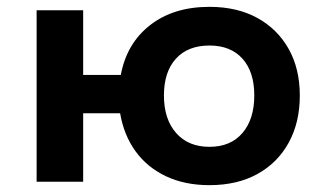

<svg xmlns="http://www.w3.org/2000/svg" viewBox="-20 -531 957 561"><path d="M592 10Q520 10 465 -16Q410 -42 376 -89Q342 -136 331 -200H223V0H87V-501H223V-312H333Q350 -404 418.5 -457.5Q487 -511 592 -511Q673 -511 732 -478.5Q791 -446 823.5 -388Q856 -330 856 -252Q856 -173 823.5 -114Q791 -55 732 -22.5Q673 10 592 10ZM592 -102Q654 -102 688.5 -142.5Q723 -183 723 -252Q723 -321 688.5 -359.5Q654 -398 592 -398Q529 -398 494 -359.5Q459 -321 459 -252Q459 -183 494.5 -142.5Q530 -102 592 -102Z"/></svg>

Font: Nunito Sans 7pt
Style: Bold
Weight: 700
Designer: Vernon Adams
Foundry: Vernon Adams
Version: Version 3.101;gftools[0.9.27]